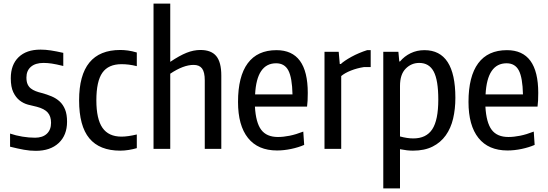

<svg xmlns="http://www.w3.org/2000/svg" viewBox="-20 -828 3048 1068"><path d="M179 11Q147 11 113.5 5Q80 -1 36 -12V-85Q68 -74 104.5 -68Q141 -62 175 -62Q217 -62 240.5 -84Q264 -106 264 -145Q264 -181 245.5 -202Q227 -223 185 -234Q161 -239 135.5 -246Q110 -253 89 -269.5Q68 -286 54 -315Q40 -344 40 -393Q40 -468 83.5 -510Q127 -552 205 -552Q233 -552 262.5 -547.5Q292 -543 332 -534V-461Q291 -471 267.5 -474.5Q244 -478 222 -478Q177 -478 152 -456.5Q127 -435 127 -397Q127 -374 133.5 -359.5Q140 -345 151.5 -336Q163 -327 178.5 -321Q194 -315 211 -311Q241 -303 267 -292Q293 -281 312 -263.5Q331 -246 342 -219Q353 -192 353 -151Q353 -76 306.5 -32.5Q260 11 179 11Z M649 10Q534 10 477 -58.5Q420 -127 420 -270Q420 -550 649 -550Q669 -550 691.5 -547Q714 -544 741 -536V-460Q717 -466 696.5 -468.5Q676 -471 656 -471Q583 -471 549.5 -423.5Q516 -376 516 -270Q516 -166 550 -117Q584 -68 656 -68Q690 -68 741 -80V-4Q721 2 696.5 6Q672 10 649 10Z M834 -808H927V-484Q979 -519 1018 -534.5Q1057 -550 1095 -550Q1155 -550 1183 -516Q1211 -482 1211 -408V0H1119V-381Q1119 -427 1104 -447Q1089 -467 1057 -467Q1000 -467 927 -418V0H834Z M1521 9Q1415 9 1359.5 -60.5Q1304 -130 1304 -261Q1304 -403 1358 -476Q1412 -549 1518 -549Q1692 -549 1692 -311Q1692 -285 1691 -268.5Q1690 -252 1688 -235H1398Q1403 -146 1433 -106Q1463 -66 1526 -66Q1556 -66 1591 -73Q1626 -80 1667 -96L1672 -22Q1640 -8 1599.5 0.5Q1559 9 1521 9ZM1516 -476Q1408 -476 1399 -303H1607Q1605 -396 1584 -436Q1563 -476 1516 -476Z M1785 -540H1864L1870 -472H1876Q1884 -480 1899.5 -490.5Q1915 -501 1935 -512Q1955 -523 1977.5 -532.5Q2000 -542 2022 -549H2042V-455H2005Q1966 -449 1932 -435.5Q1898 -422 1878 -405V0H1785Z M2112 -540H2196L2201 -486H2205Q2229 -515 2264 -532Q2299 -549 2341 -549Q2513 -549 2513 -284Q2513 -222 2500.5 -168.5Q2488 -115 2459.5 -75Q2431 -35 2386 -12.5Q2341 10 2277 10Q2261 10 2243 8Q2225 6 2205 2V220H2112ZM2279 -58Q2351 -58 2384.5 -109Q2418 -160 2418 -274Q2418 -382 2392.5 -430Q2367 -478 2312 -478Q2268 -478 2236.5 -446Q2205 -414 2205 -350V-69Q2246 -58 2279 -58Z M2803 9Q2697 9 2641.5 -60.5Q2586 -130 2586 -261Q2586 -403 2640 -476Q2694 -549 2800 -549Q2974 -549 2974 -311Q2974 -285 2973 -268.5Q2972 -252 2970 -235H2680Q2685 -146 2715 -106Q2745 -66 2808 -66Q2838 -66 2873 -73Q2908 -80 2949 -96L2954 -22Q2922 -8 2881.5 0.5Q2841 9 2803 9ZM2798 -476Q2690 -476 2681 -303H2889Q2887 -396 2866 -436Q2845 -476 2798 -476Z"/></svg>

Font: Encode Sans Compressed
Style: Medium
Weight: 500
Designer: Pablo Impallari, Andres Torresi
Foundry: Pablo Impallari, Andres Torresi
Version: Version 1.000; ttfautohint (v1.00) -l 8 -r 50 -G 200 -x 14 -